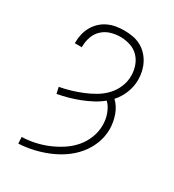

<svg xmlns="http://www.w3.org/2000/svg" viewBox="-182 -630 863 955"><g transform="rotate(30 250.0 -152.5)"><path d="M73 223 71 186Q108 185 145 177Q182 169 216.5 154.5Q251 140 282.5 119.5Q314 99 338.5 71Q363 43 377 7.5Q391 -28 391 -65Q391 -81 388.5 -97Q386 -113 380.5 -128Q375 -143 367 -157Q359 -171 347 -182Q323 -162 294.5 -147Q266 -132 236.5 -120.5Q207 -109 176.5 -100.5Q146 -92 114 -86L106 -122Q139 -128 170.5 -137.5Q202 -147 232.5 -159.5Q263 -172 291.5 -189Q320 -206 342.5 -230Q365 -254 378 -285Q391 -316 391 -349Q391 -378 381.5 -405.5Q372 -433 352.5 -453Q333 -473 305 -482Q277 -491 249 -491Q221 -491 194 -483Q167 -475 146.5 -456Q126 -437 116.5 -410Q107 -383 107 -355V-350H67V-356Q67 -380 72.5 -403Q78 -426 89.5 -446.5Q101 -467 118.5 -483.5Q136 -500 157.5 -510Q179 -520 202 -524Q225 -528 249 -528Q273 -528 297 -524Q321 -520 342.5 -509Q364 -498 381 -480.5Q398 -463 409 -442Q420 -421 425.5 -397.5Q431 -374 431 -350Q431 -311 416.5 -274.5Q402 -238 376 -209Q390 -196 400.5 -179Q411 -162 417.5 -143.5Q424 -125 427.5 -105Q431 -85 431 -66Q431 -23 415.5 17Q400 57 373 89.5Q346 122 311 146Q276 170 237 186Q198 202 156.5 211.5Q115 221 73 223Z"/></g></svg>

Font: Iosevka Extralight
Style: Regular
Weight: 200
Monospace: yes
Designer: Belleve Invis
Foundry: Belleve Invis
Version: Version 32.0.1; ttfautohint (v1.8.4)